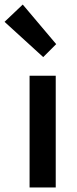

<svg xmlns="http://www.w3.org/2000/svg" viewBox="-57 -824 339 844"><path d="M73 0V-491H188V0ZM133 -573 -37 -728 43 -804 190 -630Z"/></svg>

Font: Source Sans Pro SemiBold
Style: Regular
Weight: 600
Designer: Paul D. Hunt
Foundry: Adobe Systems Incorporated
Version: Version 2.045;hotconv 1.0.109;makeotfexe 2.5.65596